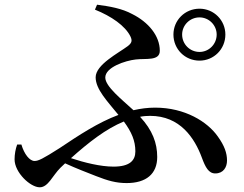

<svg xmlns="http://www.w3.org/2000/svg" viewBox="-20 -776 1040 817"><path d="M718 -629C718 -567 767 -518 829 -518C890 -518 939 -567 939 -629C939 -690 890 -739 829 -739C767 -739 718 -690 718 -629ZM755 -629C755 -669 788 -702 829 -702C869 -702 902 -669 902 -629C902 -588 869 -555 829 -555C788 -555 755 -588 755 -629ZM71 -161H53C46 -142 42 -119 42 -98C42 -42 109 21 149 21C185 21 203 -28 237 -62L257 -81C305 -59 350 -42 388 -27C439 -7 474 3 519 3C602 3 649 -36 649 -108C649 -167 629 -222 576 -279C590 -282 605 -283 619 -283C746 -283 808 -189 839 -105C854 -64 868 -38 896 -38C931 -38 946 -65 946 -93C946 -125 935 -156 907 -195C863 -258 767 -318 640 -318C609 -318 578 -314 548 -307C498 -353 428 -408 428 -446C428 -490 513 -518 558 -523C602 -528 660 -516 660 -560C660 -624 611 -682 543 -716C499 -740 447 -749 393 -756L384 -735C454 -707 513 -666 535 -621C543 -604 542 -594 524 -580C484 -550 387 -501 387 -447C387 -396 437 -345 484 -287C398 -255 316 -201 234 -146C162 -100 143 -91 127 -91C106 -91 83 -120 71 -161ZM507 -259C540 -214 556 -177 556 -132C556 -93 532 -67 463 -67C408 -67 339 -84 282 -103C357 -170 431 -228 507 -259Z"/></svg>

Font: Noto Serif SC SemiBold
Style: Regular
Weight: 600
Designer: Ryoko NISHIZUKA 西塚涼子 (kana & ideographs); Frank Grießhammer (Latin, Greek & Cyrillic); Wenlong ZHANG 张文龙 (bopomofo); San
Foundry: Adobe
Version: Version 2.001;hotconv 1.1.0;makeotfexe 2.6.0